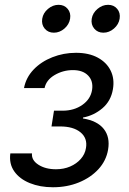

<svg xmlns="http://www.w3.org/2000/svg" viewBox="-20 -771 534 797"><path d="M199.7 6.3Q146 6.3 103.5 -11Q61 -28.3 39.1 -59.8Q17.1 -91.3 22.9 -134.3H112.8Q109.9 -106.4 139.2 -87.4Q168.5 -68.4 212.4 -68.4Q244.6 -68.4 271.2 -79.8Q297.9 -91.3 315.4 -111.3Q333 -131.3 336.9 -156.7Q343.8 -197.3 314.2 -221.7Q284.7 -246.1 229.5 -246.1H193.8L204.1 -311.5H239.7Q287.6 -311.5 322 -335.7Q356.4 -359.9 362.3 -398.4Q367.7 -434.6 345.9 -457.3Q324.2 -480 282.7 -480Q241.7 -480 206.8 -459.5Q171.9 -439 165 -405.3H79.6Q87.9 -449.2 119.4 -482.2Q150.9 -515.1 197.3 -533.4Q243.7 -551.8 295.4 -551.8Q349.1 -551.8 386 -531.7Q422.9 -511.7 439.5 -477.5Q456.1 -443.4 448.7 -400.4Q440.4 -351.6 405 -321.5Q369.6 -291.5 324.7 -283.2L324.2 -279.3Q384.3 -269.5 410.9 -235.6Q437.5 -201.7 428.7 -149.9Q420.9 -104 388.7 -68.8Q356.4 -33.7 307.4 -13.7Q258.3 6.3 199.7 6.3ZM409.2 -635.3Q385.3 -635.3 371.1 -652.3Q356.9 -669.4 360.8 -693.4Q364.7 -717.3 384.8 -734.1Q404.8 -751 428.7 -751Q452.6 -751 466.6 -734.1Q480.5 -717.3 476.6 -693.4Q472.7 -669.4 452.9 -652.3Q433.1 -635.3 409.2 -635.3ZM203.6 -635.3Q179.7 -635.3 165.5 -652.3Q151.4 -669.4 155.3 -693.4Q159.2 -717.3 179.2 -734.1Q199.2 -751 223.1 -751Q247.1 -751 261 -734.1Q274.9 -717.3 271 -693.4Q267.1 -669.4 247.3 -652.3Q227.5 -635.3 203.6 -635.3Z"/></svg>

Font: Inter Variable
Style: Italic
Weight: 400
Italic angle: -9.39999°
Designer: Rasmus Andersson
Foundry: rsms
Version: Version 4.001;git-9221beed3